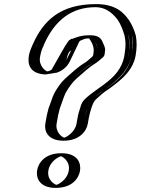

<svg xmlns="http://www.w3.org/2000/svg" viewBox="-20 -788 686 936"><path d="M181 42C173 89 205 128 252 128C298 128 342 91 350 45C358 -2 326 -41 279 -41C233 -41 189 -4 181 42ZM317 -535C326 -551 334 -566 344 -581L348 -584C349 -584 349 -584 349 -585C364 -591 380 -600 401 -600C407 -601 413 -601 418 -601C426 -601 428 -599 433 -597C434 -597 434 -597 435 -596C446 -582 457 -562 457 -539C456 -536 456 -532 456 -529L455 -521C452 -517 449 -513 445 -510L436 -502C430 -497 423 -492 417 -487C382 -466 353 -438 321 -411C300 -392 282 -366 267 -339C255 -317 248 -289 237 -262L231 -238C229 -230 228 -222 226 -213L221 -185C213 -140 245 -102 290 -102C335 -102 380 -140 388 -185L393 -213C396 -231 401 -246 407 -264C409 -278 417 -288 423 -297C440 -313 464 -335 485 -347C499 -357 509 -366 523 -376C563 -408 609 -451 621 -516C627 -549 628 -589 622 -618C614 -646 603 -673 588 -696C560 -735 521 -768 448 -768C297 -768 213 -690 160 -571C159 -566 157 -563 155 -560C147 -544 143 -528 140 -509C132 -464 163 -425 208 -425C253 -425 299 -464 307 -509C309 -519 312 -524 317 -535ZM196 42C203 4 239 -26 277 -26C316 -26 342 6 335 45C328 83 293 113 255 113C216 113 189 80 196 42ZM478 -359C455 -345 431 -324 414 -307C396 -289 383 -244 378 -213L373 -185C367 -148 330 -117 293 -117C256 -117 230 -149 236 -185L241 -213C242 -221 244 -229 246 -237L252 -260C263 -288 270 -315 280 -334C294 -359 312 -384 330 -401C363 -429 389 -455 423 -475C430 -479 437 -485 444 -491L453 -499C466 -508 464 -510 469 -516L471 -530C471 -533 472 -536 472 -539C475 -558 465 -575 461 -584C454 -604 444 -616 421 -616C416 -616 408 -615 403 -615C378 -615 359 -604 346 -599L336 -595L335 -591L334 -590C323 -574 312 -556 303 -540L264 -472L286 -490C272 -461 241 -440 211 -440C174 -440 148 -472 155 -509C159 -531 168 -552 174 -568C222 -675 295 -753 446 -753C513 -753 548 -723 575 -686C590 -664 599 -639 607 -612C612 -590 614 -564 609 -536C602 -445 532 -399 478 -359ZM196 42C189 80 216 113 255 113C293 113 328 83 335 45C342 6 316 -26 277 -26C239 -26 203 4 196 42ZM471 -530 469 -516C464 -510 466 -508 453 -499L444 -491C437 -485 431 -480 424 -475C391 -455 364 -430 330 -401C312 -384 294 -359 280 -334C270 -315 263 -288 252 -260L246 -237C244 -229 242 -221 241 -213L236 -185C230 -149 256 -117 293 -117C330 -117 367 -148 373 -185L378 -213C383 -245 397 -285 412 -305C430 -323 454 -344 478 -359C529 -396 593 -440 606 -516C620 -587 603 -645 575 -686C548 -723 513 -753 446 -753C302 -753 225 -682 174 -568C173 -564 172 -561 168 -554C162 -540 158 -526 155 -509C148 -472 174 -440 211 -440C241 -440 272 -461 286 -490L264 -472L303 -540C312 -556 323 -574 334 -590L335 -591L336 -595L346 -599C359 -604 378 -615 403 -615C408 -615 416 -616 421 -616C444 -616 454 -603 461 -584C466 -573 472 -560 472 -540C471 -537 471 -533 471 -530ZM181 42C189 -4 233 -41 279 -41C326 -41 358 -2 350 45C342 91 298 128 252 128C205 128 173 89 181 42ZM393 -213 388 -185C380 -140 335 -102 290 -102C245 -102 213 -140 221 -185L226 -213C228 -222 229 -230 231 -238L237 -262C248 -289 255 -316 267 -339C282 -366 300 -391 321 -411C353 -438 381 -465 417 -487C422 -490 429 -496 436 -502L445 -510C455 -517 455 -517 457 -539C457 -555 452 -565 447 -576C441 -589 437 -601 418 -601C413 -601 405 -600 400 -600C378 -600 364 -591 349 -585L344 -581C335 -567 325 -549 316 -534L327 -543L299 -486C286 -460 263 -439 236 -430L221 -426C217 -425 212 -425 208 -425C163 -425 132 -464 140 -509C143 -527 147 -543 154 -558C205 -676 284 -768 448 -768C521 -768 560 -734 588 -696C604 -672 614 -645 622 -618C629 -595 629 -566 624 -537C613 -403 494 -368 423 -297C419 -293 410 -278 407 -265C403 -247 396 -231 393 -213ZM216 42C225 -6 272 -26 277 -26C282 -26 324 -4 315 45C306 93 259 113 255 113C250 113 207 91 216 42ZM315 -591V-588L312 -586C301 -570 291 -553 282 -537L232 -449C221 -441 212 -440 211 -440C202 -441 168 -467 175 -509C178 -527 182 -543 189 -558C192 -562 193 -566 194 -570C248 -692 331 -753 446 -753C490 -753 525 -730 554 -691C569 -669 579 -642 587 -615C592 -592 594 -567 589 -537C579 -406 460 -371 391 -302C384 -295 375 -280 372 -265C366 -248 361 -231 358 -213L353 -185C346 -143 302 -118 293 -117C284 -118 249 -143 256 -185L261 -213C262 -222 264 -229 266 -237L272 -261C283 -288 290 -316 301 -337C316 -363 334 -388 353 -405C386 -433 413 -460 445 -479C453 -484 460 -490 467 -496L475 -503C487 -511 485 -514 489 -519L491 -530C491 -533 491 -536 492 -539C495 -556 485 -571 481 -581C473 -603 457 -616 421 -616C411 -616 399 -616 391 -615L369 -611C353 -607 342 -602 334 -599H328C324 -596 320 -592 315 -591ZM161 42C155 78 171 128 252 128C332 128 364 81 370 45C376 8 360 -41 279 -41C199 -41 167 6 161 42ZM414 -601C425 -587 437 -566 437 -540C436 -537 436 -533 436 -530L434 -518C428 -510 432 -512 422 -505L413 -497C406 -491 399 -485 395 -483C358 -461 331 -434 299 -406C278 -387 261 -362 246 -336C235 -315 228 -288 217 -261L211 -237C209 -229 207 -221 206 -213L201 -185C195 -151 211 -102 290 -102C369 -102 402 -150 408 -185L413 -213C418 -240 431 -288 446 -302C463 -318 486 -339 506 -351C520 -360 531 -370 546 -381C587 -413 630 -455 641 -516C647 -549 648 -585 642 -615C634 -643 624 -667 608 -691C582 -727 544 -768 448 -768C274 -768 191 -688 139 -570C133 -556 124 -536 121 -518C114 -478 122 -429 201 -425L258 -434C290 -446 309 -466 320 -488L367 -586L370 -588V-589C398 -601 394 -600 414 -601Z"/></svg>

Font: Blanket
Style: Black
Weight: 900
Foundry: Cannot Into Space Fonts
Version: Version 0.9